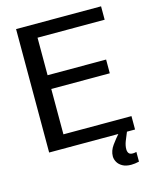

<svg xmlns="http://www.w3.org/2000/svg" viewBox="-131 -802 861 1074"><g transform="rotate(-15 300.0 -265.0)"><path d="M67.4 0V-714.8H559.6V-637.2H170.9V-419.9H509.8V-340.3H170.9V-77.6H564.9V0ZM494.1 185.1Q462.9 185.1 443.4 173.8Q423.8 162.6 414.8 146Q405.8 129.4 405.8 113.3Q405.8 81.1 427.5 51Q449.2 21 472.2 -4.9H520Q507.3 24.9 498 48.8Q488.8 72.8 488.8 94.2Q488.8 107.9 495.1 116.9Q501.5 126 519 126Q527.8 126 539.6 123V179.2Q514.6 185.1 494.1 185.1Z"/></g></svg>

Font: Pontano Sans SemiBold
Style: Regular
Weight: 600
Designer: Vernon Adams
Foundry: Vernon Adams
Version: Version 2.001